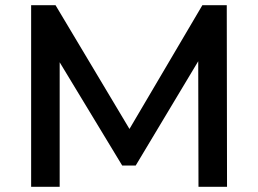

<svg xmlns="http://www.w3.org/2000/svg" viewBox="-20 -720 995 740"><path d="M210 -480 451 -82H503L744 -484L745 0H855L854 -700H760L479 -223L194 -700H100V0H210Z"/></svg>

Font: Montserrat-Alt1 SemBd
Style: Regular
Weight: 600
Designer: Differentunic
Foundry: Differentunic
Version: Version 7.222